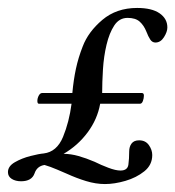

<svg xmlns="http://www.w3.org/2000/svg" viewBox="-44 -446 441 483"><path d="M220 17Q197 17 172.5 9.5Q148 2 124 -9Q117 -12 99.5 -19.5Q82 -27 68 -31Q49 -28 43 -10Q36 10 9 10Q-5 10 -14.5 4Q-24 -2 -24 -13Q-24 -28 -6.5 -38Q11 -48 32.5 -53.5Q54 -59 66 -60Q99 -64 114.5 -101.5Q130 -139 136 -185H54Q50 -185 50 -192Q50 -199 53.5 -205.5Q57 -212 62 -212H138Q141 -245 147 -273Q153 -301 164 -329Q178 -366 213.5 -396Q249 -426 301 -426Q338 -426 357.5 -412.5Q377 -399 377 -377Q377 -366 368.5 -352.5Q360 -339 347 -339Q339 -339 334 -346.5Q329 -354 324 -367Q318 -382 307.5 -391.5Q297 -401 277 -401Q256 -401 243.5 -382Q231 -363 224 -333.5Q217 -304 215 -271.5Q213 -239 213 -212H313Q318 -212 318 -205.5Q318 -199 315.5 -192Q313 -185 308 -185H208Q201 -146 176.5 -113Q152 -80 116 -59Q134 -59 153.5 -53.5Q173 -48 194 -39Q210 -31 228.5 -24Q247 -17 259 -17Q277 -17 279 -32Q281 -47 281 -65Q281 -77 287 -85Q293 -93 306 -93Q322 -93 330.5 -81Q339 -69 339 -56Q339 -31 319 -15Q299 1 271.5 9Q244 17 220 17Z"/></svg>

Font: Junicode SmExp
Style: Italic
Weight: 400
Width: 6
Italic angle: -11°
Designer: Peter S. Baker
Version: Version 2.205; ttfautohint (v1.8.4)